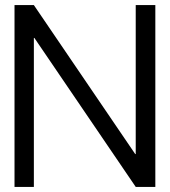

<svg xmlns="http://www.w3.org/2000/svg" viewBox="-20 -734 667 754"><path d="M113 -714H37V0H113V-585H115L513 0H590V-714H513V-129H511Z"/></svg>

Font: Non Bureau Light
Style: Regular
Weight: 300
Designer: Jona Saucedo
Foundry: Non Foundry
Version: Version 1.000;FEAKit 1.0